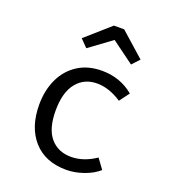

<svg xmlns="http://www.w3.org/2000/svg" viewBox="-143 -884 886 1000"><g transform="rotate(20 300.0 -384.5)"><path d="M476 -107 516 -52Q483 -23 434 -6Q385 11 339 11Q222 11 156.5 -62.5Q91 -136 91 -261Q91 -340 120.5 -403Q150 -466 206 -502Q262 -538 339 -538Q441 -538 515 -476L474 -421Q405 -467 338 -467Q267 -467 224.5 -414.5Q182 -362 182 -261Q182 -160 224.5 -110.5Q267 -61 339 -61Q408 -61 476 -107ZM181 -661 316 -780H373L507 -661L469 -620L345 -711L221 -620Z"/></g></svg>

Font: FiraDG Mono
Style: Regular
Weight: 400
Designer: Carrois Corporate & Edenspiekermann AG
Foundry: Carrois Corporate GbR & Edenspiekermann AG
Version: Version 3.206